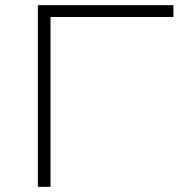

<svg xmlns="http://www.w3.org/2000/svg" viewBox="-20 -725 714 745"><path d="M127 0V-705H653V-659H176V0Z"/></svg>

Font: Nunito Sans 10pt Expanded ExtraLight
Style: Regular
Weight: 250
Width: 7
Designer: Vernon Adams
Foundry: Vernon Adams
Version: Version 3.101;gftools[0.9.27]